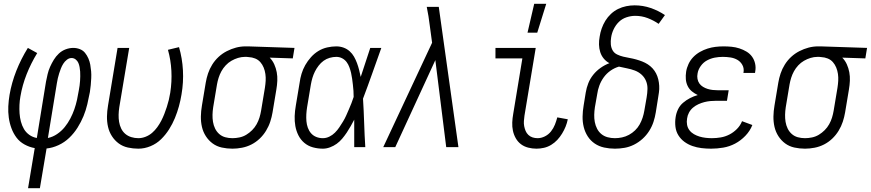

<svg xmlns="http://www.w3.org/2000/svg" viewBox="-20 -771 4563 1006"><path d="M127 215 162 5Q134 0 108.5 -14Q83 -28 66.5 -50Q50 -72 40 -99Q30 -126 26 -155Q22 -184 23.5 -214Q25 -244 30 -274Q41 -338 65.5 -400Q90 -462 126 -520L175 -493Q142 -439 119.5 -382Q97 -325 87 -266Q83 -244 82 -221.5Q81 -199 82.5 -177Q84 -155 89.5 -134Q95 -113 105.5 -95Q116 -77 133.5 -64.5Q151 -52 173 -48L221 -343Q225 -363 229.5 -382.5Q234 -402 242.5 -421Q251 -440 262 -458Q273 -476 288.5 -490.5Q304 -505 324 -512.5Q344 -520 364 -520Q382 -520 398.5 -513.5Q415 -507 425.5 -494Q436 -481 443 -465Q450 -449 453 -432Q456 -415 457.5 -397.5Q459 -380 458 -361.5Q457 -343 455.5 -325Q454 -307 451 -289Q445 -257 437.5 -225Q430 -193 417.5 -162.5Q405 -132 386.5 -102.5Q368 -73 343 -49Q318 -25 286.5 -10.5Q255 4 224 7L189 215ZM231 -48Q256 -53 279 -68.5Q302 -84 319 -105Q336 -126 348.5 -150Q361 -174 369.5 -198.5Q378 -223 383.5 -248Q389 -273 393 -298Q395 -310 397 -322.5Q399 -335 399.5 -347Q400 -359 400.5 -371.5Q401 -384 400 -396Q399 -408 397 -419.5Q395 -431 390.5 -441.5Q386 -452 376.5 -459.5Q367 -467 355 -467Q342 -467 330.5 -458Q319 -449 311.5 -437Q304 -425 299 -412Q294 -399 290 -386.5Q286 -374 283 -361Q280 -348 278 -335Z M705 8Q677 8 650 2Q623 -4 602 -19.5Q581 -35 566.5 -57.5Q552 -80 546 -106.5Q540 -133 540.5 -161Q541 -189 546 -218L596 -520H657L605 -209Q602 -189 601.5 -170Q601 -151 604 -132.5Q607 -114 615 -97.5Q623 -81 636.5 -69.5Q650 -58 668 -52.5Q686 -47 705 -47Q724 -47 743 -54.5Q762 -62 777 -75Q792 -88 804 -104.5Q816 -121 825 -138.5Q834 -156 841 -174Q848 -192 854 -210.5Q860 -229 864.5 -247.5Q869 -266 872 -285Q881 -343 878 -400Q875 -457 860 -510L918 -524Q935 -466 938.5 -403Q942 -340 931 -276Q926 -245 917.5 -214Q909 -183 896.5 -152.5Q884 -122 866 -93.5Q848 -65 824 -41.5Q800 -18 768.5 -5Q737 8 705 8Z M1198 8Q1169 8 1142 2Q1115 -4 1094 -19.5Q1073 -35 1058.5 -57.5Q1044 -80 1038 -106.5Q1032 -133 1032.5 -161Q1033 -189 1038 -218L1058 -338Q1062 -362 1070 -386Q1078 -410 1092 -432.5Q1106 -455 1125.5 -473Q1145 -491 1168.5 -503Q1192 -515 1216.5 -521.5Q1241 -528 1266 -528H1281L1523 -520L1514 -465L1393 -469Q1408 -454 1417 -434Q1426 -414 1430 -392.5Q1434 -371 1433 -348Q1432 -325 1428 -302L1408 -182Q1404 -158 1396 -133.5Q1388 -109 1374 -86Q1360 -63 1340.5 -44.5Q1321 -26 1297.5 -14Q1274 -2 1248 3Q1222 8 1198 8ZM1198 -47Q1216 -47 1235 -51Q1254 -55 1270.5 -65Q1287 -75 1301 -89Q1315 -103 1324.5 -120Q1334 -137 1339.5 -155Q1345 -173 1348 -191L1368 -311Q1371 -330 1372 -348Q1373 -366 1370.5 -383.5Q1368 -401 1361.5 -417Q1355 -433 1344 -445.5Q1333 -458 1317 -464.5Q1301 -471 1282 -472L1272 -473H1263Q1245 -473 1227 -467.5Q1209 -462 1192.5 -452.5Q1176 -443 1162.5 -428.5Q1149 -414 1140 -397.5Q1131 -381 1125.5 -363.5Q1120 -346 1117 -329L1097 -209Q1094 -189 1093.5 -170Q1093 -151 1096 -132.5Q1099 -114 1107 -97.5Q1115 -81 1128.5 -69Q1142 -57 1160 -52Q1178 -47 1198 -47Z M1672 8Q1645 8 1619.5 1Q1594 -6 1574.5 -22.5Q1555 -39 1543.5 -62Q1532 -85 1527.5 -110.5Q1523 -136 1524 -163Q1525 -190 1530 -218L1550 -338Q1553 -361 1560 -384.5Q1567 -408 1579.5 -430Q1592 -452 1609.5 -471.5Q1627 -491 1648.5 -504Q1670 -517 1694.5 -522.5Q1719 -528 1742 -528Q1762 -528 1780 -521.5Q1798 -515 1812 -502.5Q1826 -490 1835 -474Q1844 -458 1850.5 -440.5Q1857 -423 1861.5 -405Q1866 -387 1870 -368Q1882 -406 1895 -444Q1908 -482 1920 -520H1978Q1954 -453 1930.5 -386.5Q1907 -320 1882 -254Q1886 -191 1888 -127Q1890 -63 1894 0H1836Q1836 -36 1836 -72Q1836 -108 1836 -144Q1827 -127 1817.5 -110Q1808 -93 1797 -76.5Q1786 -60 1773 -44.5Q1760 -29 1744 -17.5Q1728 -6 1709 1Q1690 8 1672 8ZM1672 -47Q1689 -47 1705.5 -55Q1722 -63 1735 -76Q1748 -89 1758 -104Q1768 -119 1777.5 -134.5Q1787 -150 1794 -166Q1801 -182 1808 -198Q1815 -214 1821.5 -230.5Q1828 -247 1833 -263Q1833 -279 1832 -295Q1831 -311 1829 -327Q1827 -343 1825 -358.5Q1823 -374 1819.5 -389Q1816 -404 1810.5 -419Q1805 -434 1796 -446Q1787 -458 1773 -465.5Q1759 -473 1742 -473Q1725 -473 1707.5 -468Q1690 -463 1675.5 -452.5Q1661 -442 1649.5 -427Q1638 -412 1630 -396Q1622 -380 1617 -363Q1612 -346 1609 -329L1589 -209Q1586 -190 1585 -172Q1584 -154 1585.5 -136Q1587 -118 1593 -101.5Q1599 -85 1610 -72.5Q1621 -60 1637 -53.5Q1653 -47 1672 -47Z M1988 0 2244 -547 2232 -636Q2229 -661 2225 -686Q2221 -711 2216 -735H2279L2382 0H2318L2261 -456L2051 0Z M2791 8Q2769 8 2747.5 2.5Q2726 -3 2709.5 -15.5Q2693 -28 2682.5 -46.5Q2672 -65 2667.5 -86Q2663 -107 2664 -129.5Q2665 -152 2669 -174L2717 -465H2576V-520H2787L2728 -165Q2726 -151 2725 -137Q2724 -123 2726.5 -110Q2729 -97 2734 -85Q2739 -73 2748.5 -64Q2758 -55 2770.5 -51Q2783 -47 2797 -47Q2816 -47 2835 -56.5Q2854 -66 2867 -82.5Q2880 -99 2887.5 -118Q2895 -137 2900 -156L2955 -146Q2951 -126 2943.5 -107.5Q2936 -89 2925 -71Q2914 -53 2900 -38Q2886 -23 2868 -12Q2850 -1 2830 3.5Q2810 8 2791 8ZM2744 -600 2779 -751H2842L2795 -600Z M3202 8Q3173 8 3145.5 2Q3118 -4 3096 -19Q3074 -34 3059.5 -56.5Q3045 -79 3038.5 -105.5Q3032 -132 3032.5 -160.5Q3033 -189 3038 -218L3049 -286Q3053 -311 3062.5 -335Q3072 -359 3088.5 -379.5Q3105 -400 3127 -415.5Q3149 -431 3173 -440Q3156 -449 3143.5 -464Q3131 -479 3125 -498Q3119 -517 3118.5 -537.5Q3118 -558 3122 -579Q3125 -600 3132.5 -621.5Q3140 -643 3152 -662.5Q3164 -682 3181 -698Q3198 -714 3218.5 -724Q3239 -734 3261 -738.5Q3283 -743 3305 -743Q3349 -743 3389.5 -729Q3430 -715 3464 -692L3431 -646Q3405 -664 3374 -676Q3343 -688 3308 -688Q3286 -688 3263 -680.5Q3240 -673 3223 -656.5Q3206 -640 3195.5 -618Q3185 -596 3182 -574Q3179 -556 3180.5 -538.5Q3182 -521 3190 -507Q3198 -493 3213.5 -485.5Q3229 -478 3246 -474Q3263 -470 3280 -467Q3297 -464 3313 -459.5Q3329 -455 3344.5 -449Q3360 -443 3374 -434Q3388 -425 3399 -413Q3410 -401 3417.5 -386.5Q3425 -372 3429 -355.5Q3433 -339 3434 -321.5Q3435 -304 3432.5 -286.5Q3430 -269 3427 -251L3416 -182Q3412 -157 3404 -132.5Q3396 -108 3381.5 -85Q3367 -62 3346.5 -43.5Q3326 -25 3302 -13Q3278 -1 3252.5 3.5Q3227 8 3202 8ZM3202 -47Q3220 -47 3239 -51Q3258 -55 3275.5 -64.5Q3293 -74 3307.5 -88Q3322 -102 3331.5 -119Q3341 -136 3347 -154.5Q3353 -173 3356 -191L3368 -260Q3372 -283 3372.5 -305Q3373 -327 3365 -346.5Q3357 -366 3341.5 -380Q3326 -394 3306 -401.5Q3286 -409 3265 -413Q3244 -417 3223 -422Q3199 -415 3178.5 -400.5Q3158 -386 3143.5 -366Q3129 -346 3120.5 -323Q3112 -300 3109 -277L3097 -209Q3094 -189 3093.5 -169.5Q3093 -150 3096.5 -131.5Q3100 -113 3108.5 -96.5Q3117 -80 3131 -68.5Q3145 -57 3163.5 -52Q3182 -47 3202 -47Z M3706 8Q3680 8 3655.5 5Q3631 2 3608 -6Q3585 -14 3566 -28Q3547 -42 3534.5 -62Q3522 -82 3519 -107Q3516 -132 3520 -157Q3523 -178 3532.5 -198Q3542 -218 3559 -232.5Q3576 -247 3595.5 -257Q3615 -267 3636 -273Q3619 -281 3605 -292.5Q3591 -304 3583 -320.5Q3575 -337 3573.5 -356Q3572 -375 3575 -395Q3578 -415 3587.5 -435.5Q3597 -456 3612.5 -472Q3628 -488 3647.5 -499Q3667 -510 3687.5 -516.5Q3708 -523 3729 -525.5Q3750 -528 3771 -528Q3792 -528 3813 -526Q3834 -524 3854 -517.5Q3874 -511 3891.5 -500.5Q3909 -490 3920.5 -474Q3932 -458 3936.5 -437.5Q3941 -417 3937 -396L3936 -389H3875L3876 -393Q3879 -414 3869.5 -431Q3860 -448 3843.5 -457.5Q3827 -467 3807 -470Q3787 -473 3767 -473Q3746 -473 3725 -469Q3704 -465 3684.5 -454.5Q3665 -444 3651.5 -425Q3638 -406 3635 -386Q3632 -372 3634.5 -358Q3637 -344 3644.5 -333.5Q3652 -323 3663.5 -316Q3675 -309 3688 -305Q3701 -301 3715 -299.5Q3729 -298 3743 -298H3798L3789 -243H3734Q3718 -243 3702 -241.5Q3686 -240 3670.5 -236Q3655 -232 3639.5 -225Q3624 -218 3611 -207Q3598 -196 3590 -181Q3582 -166 3580 -150Q3577 -133 3580 -117Q3583 -101 3592.5 -88.5Q3602 -76 3616 -68Q3630 -60 3645 -55.5Q3660 -51 3676.5 -49Q3693 -47 3710 -47Q3733 -47 3756.5 -51Q3780 -55 3801.5 -66Q3823 -77 3841 -95Q3859 -113 3868 -136L3922 -116Q3910 -85 3885.5 -59.5Q3861 -34 3831.5 -18.5Q3802 -3 3769.5 2.5Q3737 8 3706 8Z M4198 8Q4169 8 4142 2Q4115 -4 4094 -19.5Q4073 -35 4058.5 -57.5Q4044 -80 4038 -106.5Q4032 -133 4032.5 -161Q4033 -189 4038 -218L4058 -338Q4062 -362 4070 -386Q4078 -410 4092 -432.5Q4106 -455 4125.5 -473Q4145 -491 4168.5 -503Q4192 -515 4216.5 -521.5Q4241 -528 4266 -528H4281L4523 -520L4514 -465L4393 -469Q4408 -454 4417 -434Q4426 -414 4430 -392.5Q4434 -371 4433 -348Q4432 -325 4428 -302L4408 -182Q4404 -158 4396 -133.5Q4388 -109 4374 -86Q4360 -63 4340.5 -44.5Q4321 -26 4297.5 -14Q4274 -2 4248 3Q4222 8 4198 8ZM4198 -47Q4216 -47 4235 -51Q4254 -55 4270.5 -65Q4287 -75 4301 -89Q4315 -103 4324.5 -120Q4334 -137 4339.5 -155Q4345 -173 4348 -191L4368 -311Q4371 -330 4372 -348Q4373 -366 4370.5 -383.5Q4368 -401 4361.5 -417Q4355 -433 4344 -445.5Q4333 -458 4317 -464.5Q4301 -471 4282 -472L4272 -473H4263Q4245 -473 4227 -467.5Q4209 -462 4192.5 -452.5Q4176 -443 4162.5 -428.5Q4149 -414 4140 -397.5Q4131 -381 4125.5 -363.5Q4120 -346 4117 -329L4097 -209Q4094 -189 4093.5 -170Q4093 -151 4096 -132.5Q4099 -114 4107 -97.5Q4115 -81 4128.5 -69Q4142 -57 4160 -52Q4178 -47 4198 -47Z"/></svg>

Font: Iosevka Light
Style: Italic
Weight: 300
Italic angle: -9°
Monospace: yes
Designer: Belleve Invis
Foundry: Belleve Invis
Version: Version 32.5.0; ttfautohint (v1.8.4)